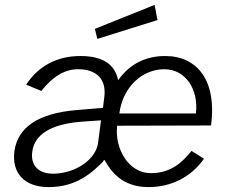

<svg xmlns="http://www.w3.org/2000/svg" viewBox="-20 -755 945 785"><path d="M612 -735 368 -637 378 -596 624 -673ZM459 -241 843 -242C867 -424 788 -526 655 -526C577 -526 510 -494 463 -427C450 -492 400 -526 309 -526C212 -526 136 -484 87 -409L149 -383C193 -439 242 -472 299 -472C376 -472 417 -430 406 -355L401 -314L294 -305C134 -292 53 -233 39 -138C27 -48 79 10 179 10C292 10 355 -48 401 -94C402 -98 406 -102 408 -100C433 -55 479 10 587 10C682 10 763 -33 814 -106L763 -138C727 -94 682 -47 596 -47C508 -47 448 -144 459 -241ZM652 -472C738 -472 793 -390 781 -291H468C482 -400 562 -472 652 -472ZM393 -263 381 -171C372 -104 293 -49 205 -45C137 -42 104 -79 112 -135C121 -206 190 -247 308 -257Z"/></svg>

Font: United Sans Light
Style: Italic
Weight: 300
Italic angle: -8°
Designer: Pablo Impallari, Rodrigo Fuenzalida (Modified by Dan O. Williams)
Version: Version 1.000;PS 001.000;hotconv 1.0.88;makeotf.lib2.5.64775